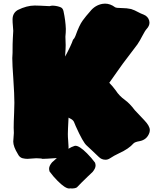

<svg xmlns="http://www.w3.org/2000/svg" viewBox="-20 -865 908 1075"><path d="M298.3 20Q234.9 24.4 219.7 24.4Q214.8 24.4 211.4 22.5Q194.8 21 183.6 21Q171.9 21 160.6 22.5Q145 24.4 133.8 24.4Q121.1 24.4 106.4 21Q89.4 16.6 80.1 -2.4Q54.2 -44.4 54.2 -72.3Q57.6 -116.7 57.6 -120.6Q57.6 -128.9 57.1 -136Q56.6 -143.1 56.6 -149.4Q56.6 -179.2 59.1 -234.9Q60.5 -272 60.5 -289.6Q60.5 -336.4 54.7 -422.4Q48.8 -503.4 48.8 -539.6Q48.8 -554.2 50.3 -568.8Q50.3 -625.5 51.8 -648.9Q54.2 -685.1 54.2 -692.4Q53.7 -706.1 52.2 -720.2Q50.3 -738.8 50.3 -756.8Q50.8 -792.5 79.6 -809.1Q129.9 -834 174.3 -834Q195.3 -834 257.3 -830.6Q266.6 -833.5 275.9 -833.5Q302.2 -832 320.8 -823.7Q331.5 -818.8 335.4 -803.2Q347.2 -748 348.6 -703.1Q348.6 -681.6 346.2 -659.7L347.7 -612.8Q347.7 -593.8 345.2 -561L344.7 -548.3Q377.9 -609.9 388.7 -642.1Q397.5 -650.4 402.3 -663.6Q423.8 -724.1 442.9 -750Q461.9 -775.9 483.9 -800.3Q511.2 -835.4 552.7 -843.3Q560.5 -844.7 567.9 -844.7Q597.2 -844.7 624 -824.7Q630.4 -819.8 663.6 -819.8Q689.5 -819.8 713.9 -814.5Q733.9 -808.1 752.9 -797.4Q768.1 -789.1 784.2 -783.2Q808.6 -773.4 815.4 -749.5Q816.9 -743.7 816.9 -738.3Q816.9 -720.2 801.3 -703.1Q793 -694.8 775.9 -662.1Q764.2 -638.7 749.5 -616.7Q729 -588.4 708 -561.8Q687 -535.2 667.5 -508.3Q653.3 -487.8 638.7 -467.8Q614.7 -434.6 591.8 -401.4Q610.4 -382.8 627.9 -358.9Q647.9 -327.6 680.2 -304.7Q706.1 -286.1 734.4 -248.5Q754.9 -226.1 786.9 -192.9Q818.8 -159.7 818.8 -137.2Q818.8 -129.9 816.4 -121.6Q802.7 -82.5 761.7 -74.7Q735.4 -70.3 727.5 -62Q701.2 -31.7 646.5 -6.8Q619.1 5.9 594.7 22Q583.5 29.3 570.8 29.3Q548.8 29.3 533.2 13.7Q514.6 -4.9 495.1 -22.5Q480.5 -35.6 465.8 -49.8Q444.8 -67.4 403.8 -159.2Q399.4 -169.9 394.3 -182.1Q389.2 -194.3 369.6 -203.1L363.8 -206.5Q359.9 -136.2 359.9 -114.7Q359.9 -96.7 361.6 -78.9Q363.3 -61 363.8 -43Q363.8 -37.6 363.3 -32.2Q380.9 -43 397.9 -48.3L402.8 -48.8Q424.8 -48.8 467.3 -6.3Q491.7 18.1 512.2 45.9Q515.1 54.7 515.1 62Q515.1 77.6 498.5 97.7L470.2 124.5Q445.8 147.5 435.5 158.4Q425.3 169.4 410.6 184.1Q398.9 190.4 384.3 190.4Q378.9 190.4 373 189.5L372.6 189.9Q372.1 189.9 367.2 190.4Q345.2 190.4 302.7 147.9Q278.3 123.5 257.8 95.7Q254.9 86.9 254.9 79.6Q254.9 63.5 271.5 43.9Z"/></svg>

Font: Kaph
Style: Regular
Weight: 400
Designer: GGBotNet
Foundry: f0n7.com
Version: 1.10